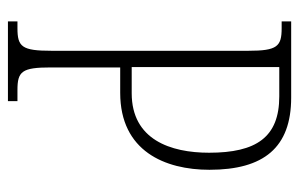

<svg xmlns="http://www.w3.org/2000/svg" viewBox="-155 -599 754 484"><g transform="rotate(90 222.0 -357.0)"><path d="M34 0H235V-24H207C160 -24 150 -35 150 -108V-283H214C361 -283 408 -396 408 -508C408 -645 352 -714 226 -714H34V-690H51C97 -690 108 -679 108 -606V-110C108 -35 98 -24 51 -24H34ZM215 -312H149V-684H223C326 -684 365 -626 365 -507C365 -410 332 -312 215 -312Z"/></g></svg>

Font: Noto Serif Devanagari ExtraCondensed ExtraLight
Style: Regular
Weight: 200
Width: 2
Designer: Universal Thirst, Indian Type Foundry and the Monotype Design Team
Foundry: Monotype Imaging Inc.
Version: Version 2.004